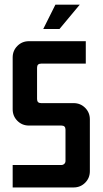

<svg xmlns="http://www.w3.org/2000/svg" viewBox="-20 -824 451 844"><path d="M223.6 -803.6H330.7L241.4 -696.4H170ZM107.1 -642.9H357.1V-544.3H160.7Q142.9 -544.3 142.9 -526.4V-388.6Q142.9 -370.7 160.7 -370.7H303.6Q333.6 -370.7 354.3 -350Q375 -329.3 375 -299.3V-71.4Q375 -41.4 354.3 -20.7Q333.6 0 303.6 0H35.7V-98.6H249.3Q257.1 -98.6 262.5 -103.6Q267.9 -108.6 267.9 -116.4V-254.3Q267.9 -272.1 250 -272.1H107.1Q77.1 -272.1 56.4 -292.9Q35.7 -313.6 35.7 -343.6V-571.4Q35.7 -601.4 56.4 -622.1Q77.1 -642.9 107.1 -642.9Z"/></svg>

Font: Aire Exterior
Style: Regular
Weight: 400
Width: 4
Designer: Jayvee Enaguas (HarvettFox96)
Version: 20190503.02